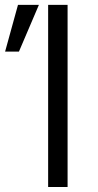

<svg xmlns="http://www.w3.org/2000/svg" viewBox="-40 -751 392 771"><path d="M153.3 0V-731.4H231.4V0ZM-19.5 -543.9 32.2 -731.4H116.2L36.1 -543.9Z"/></svg>

Font: Gothic A1
Style: Regular
Weight: 400
Designer: HanYang I&C Co.,Ltd.
Foundry: HanYang I&C Co.,Ltd.
Version: Version 2.50